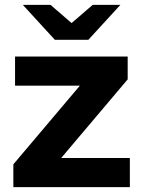

<svg xmlns="http://www.w3.org/2000/svg" viewBox="-20 -771 583 791"><path d="M515 -120V0H35V-94L309 -418H42V-538H506V-444L232 -120ZM476 -751 344 -607H206L74 -751H188L275 -676L362 -751Z"/></svg>

Font: Montserrat-Bold
Style: Bold
Weight: 700
Version: Version 7.200